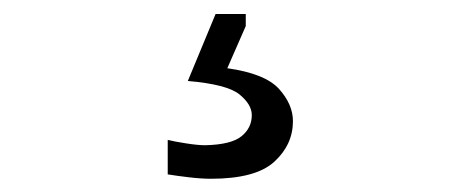

<svg xmlns="http://www.w3.org/2000/svg" viewBox="-20 -38 665 280"><path d="M287.6 222.7Q273.4 222.7 255.1 220.5Q236.8 218.3 224.6 216.3V166Q234.4 168.5 251.5 171.1Q268.6 173.8 279.3 173.8Q317.4 172.9 332.3 160.6Q347.2 148.4 347.2 129.9Q347.2 114.3 329.1 99.6Q311 85 253.9 80.1L294.4 -17.6H338.4V0L311.5 61.5Q366.7 69.3 387 91.8Q407.2 114.3 407.2 138.7Q407.2 172.9 380.1 197.8Q353 222.7 287.6 222.7Z"/></svg>

Font: Pinar-DS1-FD Regular
Style: Regular
Weight: 400
Designer: Amin Abedi
Version: Version 3.000